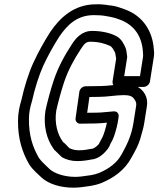

<svg xmlns="http://www.w3.org/2000/svg" viewBox="-20 -778 733 888"><path d="M617.2 -376H644.6C655.3 -376 671.1 -385.9 673.5 -401L691.2 -513C693.2 -525.5 693.2 -537.6 691.4 -550.4C685.4 -638.1 637.9 -704.3 560.4 -733.6L534.5 -742.7C519.2 -748.1 503.8 -752 481.5 -753.8C465.6 -756.7 442.1 -759.2 421.2 -758C321 -757.5 256.1 -694.6 212.4 -630.1C183.2 -584 158.5 -540 134.4 -488.2C112.2 -439.4 92.3 -375.8 79.3 -316.6C70.2 -286.7 63.1 -253.4 63.3 -221.2C62 -137.3 83.3 -71.8 115.9 -16.6C132.6 8.9 155 26.2 172.3 43.3C205.8 73.4 259.8 90 319.7 90C331.1 90 342.2 89.3 355.3 87.8C388.9 83.1 415.2 81.7 450.2 67.9C504.4 45.4 556.3 9.6 586.7 -46.9C602.5 -75.2 622.3 -107.2 632.7 -150.5C637.4 -166.9 643.5 -186 647.1 -209L659.6 -288C666 -328.6 644.3 -360.8 617.2 -376ZM470.9 -195C470.2 -190.4 469.7 -190.9 468.9 -187.8C462.9 -165.5 456.1 -145.2 448.9 -134.2C443.8 -126.4 439.8 -115.7 437.2 -111.8C436.6 -111.2 435.2 -109.8 434.4 -108.9C426.9 -99.8 411.4 -90 406.3 -90C404.9 -90 402.5 -89.8 400.7 -89.4C383.2 -85.6 365 -83 345.1 -83C327.3 -83 313.1 -86.7 300.3 -93.2C292 -101 283.4 -112.8 271.4 -121.2C271 -122.2 270.2 -123.6 269.4 -124.6C246.9 -155.5 231 -207 240.2 -266.3C248.4 -304 264.1 -361.2 276.8 -399.1C296.1 -456.3 324.3 -506.4 354.9 -552.8C370.2 -576 378.3 -585 397.7 -585C435.1 -585 463.7 -577.2 489.9 -565.3C497.6 -560.8 506.1 -548 512.8 -533.1C514.2 -525.9 515.2 -517.7 517.2 -506.6L500.5 -401C500.1 -398.2 500.8 -389.3 504.2 -384.4C482.7 -382.2 462.6 -380 446 -380L375.7 -379C361.9 -378.8 348.9 -367.2 347 -353.6L329.5 -230.6C327.8 -218.2 336.7 -205.8 351 -206L421 -207C439.3 -207 456.7 -209 474.4 -210.7L474.1 -209C473 -202.3 471.7 -200.2 470.9 -195ZM506.1 -263C476.5 -261.1 451.6 -257 428.5 -257L383.2 -256.4L393.6 -329.4L438.4 -330C475.6 -330 517.4 -338 550.5 -338C585.2 -338 593.8 -331.6 604.9 -313.7C609.8 -305.8 611.2 -298.1 609.6 -288L597.1 -209C588 -151.6 567.9 -109.7 543 -65.1C521 -24.3 483.5 2.8 437.6 22.1C411.8 32.1 391.5 33.4 356.7 38.2C344.9 39.5 336.7 40 327.7 40C277.1 40 232 24 210.1 4.7C191.5 -13.7 170.9 -31.4 160.2 -47.4C131 -97 112.8 -152.9 113.9 -228.8C113.7 -255.5 119.4 -282.9 127.9 -310.3C128.1 -311 128.3 -312 128.5 -312.5C140.1 -366.2 160.6 -431.1 180 -473.8C202.5 -522.2 226.8 -565.4 253.7 -607.9C292.5 -664.9 337.9 -708 414.1 -708C429.1 -708 451.9 -707.1 466.1 -704.4C481.3 -701.6 496.4 -699.5 511.8 -695.1L536.6 -686.4C599.3 -662.3 636.2 -612.2 640.9 -538.6C641.5 -529.6 642.5 -520.9 641.2 -513L627.5 -426H554.5L567.9 -511C568.4 -514 568.2 -517.4 567.7 -519.8C565.9 -528.3 565.5 -545.8 560.6 -556.9C553.4 -573.2 542.8 -597.4 518.9 -610.4C490.7 -625.6 450.5 -635 405.6 -635C357.5 -635 329.9 -599.8 313.7 -575.2C281.6 -526.4 250.4 -471.5 229 -407.9C215.2 -366.9 199.7 -310.5 190.6 -268.5C190.5 -268 190.3 -267.3 190.3 -267C178.9 -195.3 197.4 -132.8 225.5 -93.1C230.2 -84.9 231.7 -83.9 237.2 -79.4C246.7 -70.2 254.8 -61.5 264.7 -52.5C265.9 -51.4 267.6 -50.2 268.7 -49.6C287.2 -39.6 310.3 -33 337.2 -33C360.5 -33 382.8 -36.2 401.4 -40.1C434.2 -42.1 459.5 -67 469.7 -78.9C486.4 -96.5 488.1 -107.6 490.8 -113C505.4 -136.2 511.5 -159.3 517.3 -180.6C519.7 -187.7 519.8 -189.2 520.6 -193C522.3 -198.8 523.2 -203.3 524.1 -209L528.7 -238C530.7 -250.9 522.7 -264 506.1 -263Z"/></svg>

Font: Tape
Style: Regular
Weight: 500
Foundry: Cannot Into Space Fonts
Version: Version 0.97